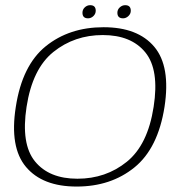

<svg xmlns="http://www.w3.org/2000/svg" viewBox="-20 -698 713 723"><path d="M268.5 4.5Q140 4.5 77.8 -69.5Q15.5 -143.5 39.5 -295.5Q63.5 -452 152.2 -523.8Q241 -595.5 370 -595.5Q499 -595.5 561 -521.8Q623 -448 599.5 -295.5Q575 -139.5 486.2 -67.5Q397.5 4.5 268.5 4.5ZM271.5 -25Q378.5 -25 457.5 -88.8Q536.5 -152.5 558.5 -295.5Q580.5 -435.5 527.2 -500.8Q474 -566 367 -566Q260.5 -566 181.2 -502.5Q102 -439 80 -295.5Q58.5 -155.5 111.8 -90.2Q165 -25 271.5 -25ZM311.5 -629Q290.5 -629 290.5 -650Q290.5 -662 299.2 -670.2Q308 -678.5 319.5 -678.5Q340.5 -678.5 340.5 -657.5Q340.5 -646 331.8 -637.5Q323 -629 311.5 -629ZM443.5 -629Q422 -629 422 -650Q422 -662 431 -670.2Q440 -678.5 451.5 -678.5Q472.5 -678.5 472.5 -657.5Q472.5 -646 463.5 -637.5Q454.5 -629 443.5 -629Z"/></svg>

Font: Anybody ExtraExpanded ExtraLight
Style: Italic
Weight: 200
Width: 8
Italic angle: -10°
Designer: Tyler Finck
Foundry: Etcetera Type Company
Version: Version 1.010; ttfautohint (v1.8.3) -l 8 -r 50 -G 200 -x 14 